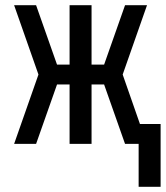

<svg xmlns="http://www.w3.org/2000/svg" viewBox="-20 -550 634 734"><path d="M594 164V-76H515L449 -265L542 -530H458L378 -303H330V-530H246V-303H198L118 -530H34L127 -265L34 0H118L198 -227H246V0H330V-227H378L458 0H510V164Z"/></svg>

Font: Iosevka SS01 Extended
Style: Regular
Weight: 400
Width: 7
Monospace: yes
Designer: Belleve Invis
Foundry: Belleve Invis
Version: Version 3.4.7; ttfautohint (v1.8.3)